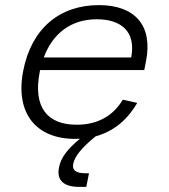

<svg xmlns="http://www.w3.org/2000/svg" viewBox="-20 -532 660 752"><path d="M71 -255C38 -85.5 124 12 274 12L293 11.5C245 51 218 85.5 211 124C203.5 162 215.5 200 291 200H318L328.5 146.5H314C274 146.5 262 132.5 267 109C272 83 297 48.5 354.5 2C429.5 -18.5 481.5 -67 517.5 -129L461 -141.5C420.5 -74.5 358.5 -43.5 280 -43.5C166 -43.5 108.5 -111 135.5 -250L137 -257.5H545L552 -293C579.5 -433.5 507 -512 367.5 -512C212.5 -512 103 -419.5 71 -255ZM151.5 -307C186.5 -401.5 258.5 -456.5 359 -456.5C451 -456.5 513.5 -412 494 -307Z"/></svg>

Font: Monaspace Neon ExtraLight
Style: Italic
Weight: 200
Italic angle: -11°
Designer: Riley Cran & the Lettermatic Team
Foundry: Lettermatic
Version: Version 1.200 (Monaspace Neon)